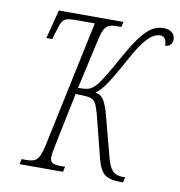

<svg xmlns="http://www.w3.org/2000/svg" viewBox="-81 -792 814 867"><g transform="rotate(10 326.5 -359.0)"><path d="M66 0 71 -24H92Q115 -24 129 -30Q143 -36 151.5 -54Q160 -72 168 -109L290 -685H200Q174 -685 160.5 -680.5Q147 -676 139.5 -662Q132 -648 124 -619L113 -582H86L120 -714H416L411 -690H391Q368 -690 354 -684Q340 -678 331.5 -660Q323 -642 315 -605L266 -385Q293 -385 307 -388Q321 -391 331.5 -399Q342 -407 355 -423Q366 -438 384.5 -468Q403 -498 436 -558Q474 -626 502 -660.5Q530 -695 553 -706.5Q576 -718 599 -718Q624 -718 638.5 -706.5Q653 -695 653 -675Q653 -660 645 -651Q637 -642 620 -641Q620 -683 590 -683Q578 -683 561.5 -675Q545 -667 521.5 -639Q498 -611 466 -552Q434 -494 414 -460.5Q394 -427 379 -408.5Q364 -390 347 -378Q374 -373 386.5 -351.5Q399 -330 409 -295L461 -98Q470 -62 486 -43Q502 -24 536 -24H546L540 0H528Q477 0 454.5 -18.5Q432 -37 420 -85L369 -286Q360 -318 351.5 -333Q343 -348 323 -352Q303 -356 260 -356L209 -109Q206 -92 203.5 -79Q201 -66 201 -57Q201 -36 213 -30Q225 -24 249 -24H270L265 0Z"/></g></svg>

Font: Noto Serif ExtraCondensed ExtraLight
Style: Italic
Weight: 200
Width: 2
Italic angle: -12°
Designer: Monotype Design Team
Foundry: Monotype Imaging Inc.
Version: Version 2.014; ttfautohint (v1.8.4.7-5d5b)